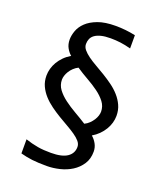

<svg xmlns="http://www.w3.org/2000/svg" viewBox="-148 -791 845 1001"><g transform="rotate(20 275.0 -291.0)"><path d="M397.9 -116.2Q413.6 -103.5 424.8 -83.5Q436 -63.5 436 -40Q436 0.5 417 29.5Q397.9 58.6 368.2 77.4Q338.4 96.2 302 105Q265.6 113.8 231 113.8Q206.1 113.8 186.5 112.8Q167 111.8 149.9 109.9Q132.8 107.9 117.2 104.7Q101.6 101.6 85 97.2V19Q103 24.9 119.9 29.3Q136.7 33.7 153.8 36.6Q170.9 39.6 189.2 40.8Q207.5 42 228 42Q289.1 42 318.6 21.7Q348.1 1.5 348.1 -34.2Q348.1 -50.3 336.2 -64.5Q324.2 -78.6 304.4 -92.3Q284.7 -106 259.8 -120.1Q234.9 -134.3 208.5 -150.1Q182.1 -166 157.2 -184.1Q132.3 -202.1 112.5 -223.9Q92.8 -245.6 80.8 -271.5Q68.8 -297.4 68.8 -329.1Q68.8 -348.1 74.2 -367.7Q79.6 -387.2 90.3 -405.5Q101.1 -423.8 117.2 -440.2Q133.3 -456.5 154.8 -469.2Q140.6 -481 129.4 -500.7Q118.2 -520.5 118.2 -546.9Q118.2 -570.3 127.7 -596.4Q137.2 -622.6 160.2 -644.5Q183.1 -666.5 222.2 -681.2Q261.2 -695.8 319.8 -695.8Q376 -695.8 430.2 -684.1V-610.8Q399.4 -619.1 372.3 -622.6Q345.2 -626 317.9 -626Q286.1 -626 264.9 -620.6Q243.7 -615.2 230.5 -605.7Q217.3 -596.2 211.7 -583Q206.1 -569.8 206.1 -554.2Q206.1 -537.6 218 -523.2Q230 -508.8 249.5 -494.6Q269 -480.5 293.9 -466.3Q318.8 -452.1 345 -436.3Q371.1 -420.4 396 -402.3Q420.9 -384.3 440.4 -362.3Q460 -340.3 471.9 -314.2Q483.9 -288.1 483.9 -255.9Q483.9 -236.3 478.3 -216.8Q472.7 -197.3 461.7 -179Q450.7 -160.6 434.6 -144.5Q418.5 -128.4 397.9 -116.2ZM339.8 -160.2Q355 -167.5 366.2 -178.5Q377.4 -189.5 385.3 -201.7Q393.1 -213.9 397 -226.3Q400.9 -238.8 400.9 -249Q400.9 -278.8 382.8 -302.5Q364.7 -326.2 336.9 -346.4Q309.1 -366.7 275.6 -385.5Q242.2 -404.3 211.9 -424.8Q197.3 -417.5 186 -406.7Q174.8 -396 167.2 -383.8Q159.7 -371.6 155.8 -359.4Q151.9 -347.2 151.9 -336.9Q151.9 -307.1 169.4 -283.4Q187 -259.8 214.6 -239Q242.2 -218.3 275.4 -199.2Q308.6 -180.2 339.8 -160.2Z"/></g></svg>

Font: Code New Roman
Style: Regular
Weight: 400
Monospace: yes
Designer: Sam Radian
Foundry: Code New Roman
Version: Version 2.00 November 29, 2014